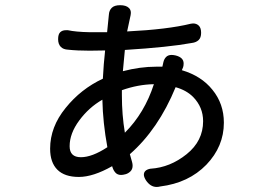

<svg xmlns="http://www.w3.org/2000/svg" viewBox="-20 -658 1040 750"><path d="M666 -317.4Q598.6 -153.3 487.3 -55.7L496.1 -24.4Q498 -17.6 498 -10.7Q498 2.9 489.7 11.2Q481.4 19.5 470.7 22.5Q460 25.4 453.1 25.4Q439.5 25.4 431.6 17.1Q423.8 8.8 419.9 -2.9L418 -8.8Q343.8 33.2 288.1 33.2Q232.4 33.2 204.1 4.9Q175.8 -23.4 175.8 -77.1Q175.8 -162.1 236.3 -236.3Q295.9 -310.5 381.8 -350.6Q384.8 -409.2 390.6 -460.9L330.1 -460Q281.2 -460 246.1 -463.9Q227.5 -464.8 217.8 -474.6Q207 -485.4 207 -504.9Q207 -524.4 215.3 -532.2Q223.6 -540 237.3 -540Q241.2 -540 245.1 -540Q276.4 -533.2 330.1 -532.2H398.4L405.3 -600.6Q406.2 -617.2 416.5 -627.4Q426.8 -637.7 449.2 -637.7Q472.7 -637.7 483.4 -627Q491.2 -620.1 491.2 -607.4Q491.2 -603.5 490.2 -598.6L476.6 -535.2Q634.8 -543 725.6 -565.4Q730.5 -566.4 734.4 -566.4Q748 -566.4 756.8 -557.6Q765.6 -548.8 765.6 -529.8Q765.6 -510.7 755.9 -501.5Q746.1 -492.2 729.5 -490.2Q639.6 -473.6 467.8 -462.9L460 -379.9Q527.3 -397.5 589.8 -397.5H614.3L618.2 -415Q621.1 -427.7 628.9 -435.5Q636.7 -443.4 650.4 -443.4Q657.2 -443.4 666 -441.4Q681.6 -437.5 689.5 -429.7Q697.3 -421.9 697.3 -410.2Q697.3 -401.4 695.3 -395.5L690.4 -383.8Q766.6 -361.3 809.6 -307.6Q854.5 -252.9 854.5 -178.7Q854.5 -85.9 786.1 -14.6Q716.8 56.6 606.4 70.3Q598.6 72.3 591.8 72.3Q567.4 72.3 549.8 45.9Q542 33.2 542 24.4Q542 5.9 567.4 1Q567.4 1 568.4 1Q644.5 -3.9 709 -55.7Q773.4 -107.4 773.4 -184.6Q773.4 -239.3 734.4 -279.3Q708 -305.7 666 -317.4ZM456.1 -286.1Q456.1 -209 467.8 -139.6Q544.9 -216.8 581.1 -329.1Q519.5 -328.1 456.1 -305.7ZM252 -86.9Q252 -43.9 295.9 -43.9Q339.8 -43.9 399.4 -83Q381.8 -178.7 379.9 -268.6Q327.1 -238.3 289.6 -187.5Q252 -136.7 252 -86.9Z"/></svg>

Font: TaiwanPearl
Style: Regular
Weight: 400
Version: Version 2.102